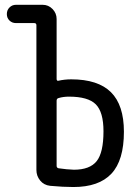

<svg xmlns="http://www.w3.org/2000/svg" viewBox="-20 -750 540 780"><path d="M210 -340.8V-76.2Q210 -68.4 217.8 -66.4Q251 -61.5 280.3 -60.5Q344.7 -60.5 372.6 -95.2Q400.4 -129.9 400.4 -216.8Q400.4 -294.9 369.1 -326.2Q337.9 -357.4 259.8 -357.4Q237.3 -357.4 217.8 -351.6Q210 -349.6 210 -340.8ZM44.9 -656.2Q29.3 -656.2 18.6 -666.5Q7.8 -676.8 7.8 -692.9Q7.8 -709 18.6 -719.7Q29.3 -730.5 44.9 -730.5H153.3Q176.8 -730.5 193.4 -713.4Q210 -696.3 210 -672.9V-428.7Q210 -425.8 211.9 -423.3Q213.9 -420.9 216.8 -421.9Q242.2 -427.7 269.5 -427.7Q377.9 -427.7 430.7 -375.5Q483.4 -323.2 483.4 -214.8Q483.4 -98.6 432.6 -44.4Q381.8 9.8 278.3 9.8Q236.3 9.8 183.6 4.9Q158.2 2 143.1 -16.6Q127.9 -35.2 127.9 -59.6V-647.5Q127.9 -656.2 119.1 -656.2Z"/></svg>

Font: Rounded Mgen+ 1m regular
Style: Regular
Weight: 400
Designer: [Source Han Sans]
Ryoko NISHIZUKA  (kana & ideographs); Paul D. Hunt (Latin, Greek & Cyrillic); Wenlong ZHANG  (bopomofo
Version: Version 1.059.20150602